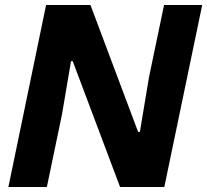

<svg xmlns="http://www.w3.org/2000/svg" viewBox="-20 -749 830 769"><path d="M13.6 0 164.6 -729H342.3L533.1 -220.9H540.3L576.7 -439.4L637.1 -729H789.9L638.1 0H460.9L271.3 -503.9H264.4L228.7 -293.1L167.7 0Z"/></svg>

Font: Mona Sans ExtraLight
Style: Italic
Weight: 200
Italic angle: -11.6951°
Designer: Deni Anggara
Foundry: GitHub
Version: Version 2.000